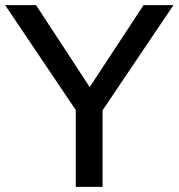

<svg xmlns="http://www.w3.org/2000/svg" viewBox="-38 -725 693 745"><path d="M256 0V-298L-18 -705H102L310 -387L519 -705H635L360 -297V0Z"/></svg>

Font: Mulish SemiBold
Style: Regular
Weight: 600
Designer: Vernon Adams
Foundry: Vernon Adams
Version: Version 3.603; ttfautohint (v1.8.3)